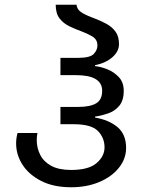

<svg xmlns="http://www.w3.org/2000/svg" viewBox="-20 -780 607 810"><path d="M280 10Q206 10 154 -16.5Q102 -43 75 -85Q48 -127 48 -175Q48 -197 54 -219H138Q135 -204 135 -189Q135 -156 149.5 -127Q164 -98 196 -80.5Q228 -63 280 -63Q354 -63 387.5 -92Q421 -121 421 -158Q421 -199 393 -227.5Q365 -256 290 -256H235V-329H311Q360 -329 385.5 -344Q411 -359 411 -397Q411 -463 300 -463H235V-536H311Q360 -536 375.5 -552.5Q391 -569 391 -588Q391 -613 370.5 -625.5Q350 -638 323 -648Q298 -657 273 -669Q248 -681 231.5 -702Q215 -723 215 -760H303Q305 -738 328 -725Q351 -712 382 -701Q406 -692 429 -679.5Q452 -667 467 -647Q482 -627 482 -594Q482 -563 454 -538.5Q426 -514 381 -505V-501Q404 -499 432 -488Q460 -477 481 -455Q502 -433 502 -397Q502 -356 483 -333.5Q464 -311 436 -301.5Q408 -292 381 -288V-284Q440 -274 476 -243.5Q512 -213 512 -156Q512 -110 481.5 -72Q451 -34 398.5 -12Q346 10 280 10Z"/></svg>

Font: Go Noto Current
Style: Regular
Weight: 400
Designer: Monotype Design Team
Foundry: Monotype Imaging Inc.
Version: Version 2.007; ttfautohint (v1.8) -l 8 -r 50 -G 200 -x 14 -D